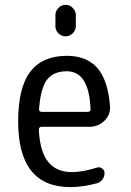

<svg xmlns="http://www.w3.org/2000/svg" viewBox="-20 -760 540 790"><path d="M208 -698.2Q208 -714.8 220.7 -727.5Q233.4 -740.2 250 -740.2Q266.6 -740.2 279.3 -727.5Q292 -714.8 292 -698.2V-652.3Q292 -635.7 279.3 -623Q266.6 -610.4 250 -610.4Q233.4 -610.4 220.7 -622.6Q208 -634.8 208 -652.3ZM254.9 -466.8Q201.2 -466.8 174.3 -433.1Q147.5 -399.4 140.6 -311.5Q140.6 -299.8 151.4 -299.8H341.8Q352.5 -299.8 352.5 -310.5Q346.7 -466.8 254.9 -466.8ZM269.5 9.8Q54.7 9.8 54.7 -259.8Q54.7 -400.4 105 -465.3Q155.3 -530.3 254.9 -530.3Q335.9 -530.3 379.9 -481Q423.8 -431.6 432.6 -324.2Q435.5 -289.1 410.2 -263.7Q384.8 -238.3 347.7 -238.3H151.4Q140.6 -238.3 139.6 -226.6Q144.5 -134.8 178.7 -93.3Q212.9 -51.8 275.4 -51.8Q319.3 -51.8 378.9 -70.3Q389.6 -74.2 399.9 -66.9Q410.2 -59.6 410.2 -47.9Q410.2 -33.2 401.4 -21.5Q392.6 -9.8 378.9 -5.9Q320.3 9.8 269.5 9.8Z"/></svg>

Font: Rounded-X Mgen+ 1mn regular
Style: Regular
Weight: 400
Designer: [Source Han Sans]
Ryoko NISHIZUKA  (kana & ideographs); Paul D. Hunt (Latin, Greek & Cyrillic); Wenlong ZHANG  (bopomofo
Version: Version 1.059.20150602